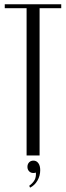

<svg xmlns="http://www.w3.org/2000/svg" viewBox="-20 -720 305 888"><path d="M263.2 -700.2V-682.1H163.1V-1H103V-682.1H2V-700.2ZM146 78.1Q142.1 80.1 133.8 80.1Q122.1 80.1 114.5 72Q106.9 64 106.9 51.8Q106.9 39.1 114.5 31Q122.1 22.9 134.8 22.9Q148.9 22.9 157.5 34.9Q166 46.9 166 66.9Q166 92.8 153.3 115Q140.6 137.2 119.1 147.9L115.2 139.2Q133.3 125.5 140.4 111.8Q147.5 98.1 146 78.1Z"/></svg>

Font: Moniqa Narrow Heading
Style: Regular
Weight: 400
Width: 4
Designer: Rajesh Rajput
Foundry: Rajesh Rajput
Version: Version 1.000